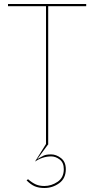

<svg xmlns="http://www.w3.org/2000/svg" viewBox="-20 -720 471 960"><path d="M210 0H222L166 76Q186 64 198.5 58Q211 52 236 52Q261 52 285 70.5Q309 89 309 126Q309 172 276 196Q243 220 202 220Q174 220 154 211.5Q134 203 113 182L120 176Q141 194 159 202Q177 210 202 210Q237 210 268 189Q299 168 299 126Q299 93 278.5 77.5Q258 62 236 62Q214 62 193 69Q172 76 155 88ZM20 -689V-700H411V-689H221V0H210V-689Z"/></svg>

Font: Jost* Hairline
Style: Regular
Weight: 100
Version: Version 3.7